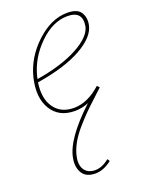

<svg xmlns="http://www.w3.org/2000/svg" viewBox="-134 -478 639 835"><g transform="rotate(-20 185.5 -60.5)"><path d="M283 -410Q330 -410 345.5 -385Q361 -360 354 -327Q344 -276 268 -233Q192 -190 61 -169Q50 -98 80 -54.5Q110 -11 171 -11Q234 -11 296 -67L306 -57Q298 -49 268 -21.5Q238 6 217.5 26.5Q197 47 171 77Q145 107 129 137Q113 167 108 195Q101 232 117 253.5Q133 275 165 275Q197 275 230 248L237 259Q199 289 161 289Q119 289 101.5 262Q84 235 91 194Q105 110 234 -10Q204 3 170 3Q97 3 63 -52Q29 -107 49 -194Q70 -281 139.5 -345.5Q209 -410 283 -410ZM338 -327Q350 -396 279 -396Q211 -396 148.5 -335Q86 -274 66 -194Q64 -186 64 -183Q183 -203 255.5 -242.5Q328 -282 338 -327Z"/></g></svg>

Font: EauTestInfant Thin
Style: Italic
Weight: 250
Italic angle: -12°
Designer: Christian Thalmann (Catharsis Fonts)
Version: Version 0.001;PS 000.001;hotconv 1.0.88;makeotf.lib2.5.64775